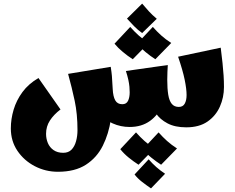

<svg xmlns="http://www.w3.org/2000/svg" viewBox="-20 -694 1300 1063"><path d="M301 257Q232 257 172.5 226Q113 195 76.5 141Q40 87 40 17Q40 -35 55.5 -87Q71 -139 104.5 -184.5Q138 -230 193 -262L315 -88Q278 -60 256.5 -27Q235 6 235 47Q235 74 245 98Q255 122 276.5 137Q298 152 330 152Q359 152 376 134.5Q393 117 401 88Q409 59 409 27Q409 -63 393.5 -136Q378 -209 357 -285L593 -324Q598 -292 599.5 -273.5Q601 -255 602 -233Q603 -225 603 -217Q603 -209 604 -201Q606 -116 594 -34.5Q582 47 549 113Q516 179 455.5 218Q395 257 301 257ZM698 9Q648 9 604.5 -10.5Q561 -30 534 -72Q507 -114 507 -183L604 -201Q606 -160 618 -138.5Q630 -117 657 -117Q680 -117 689 -136Q698 -155 698 -183Q698 -198 696.5 -214.5Q695 -231 690.5 -252Q686 -273 677 -301L909 -334Q908 -321 907 -296.5Q906 -272 906 -252Q906 -176 881.5 -117Q857 -58 810.5 -24.5Q764 9 698 9ZM1011 11Q949 11 907.5 -11Q866 -33 843.5 -66Q821 -99 814 -132L906 -252Q906 -203 911.5 -169.5Q917 -136 931 -119Q945 -102 970 -102Q993 -102 1003 -120.5Q1013 -139 1013 -168Q1013 -201 1002.5 -252.5Q992 -304 966 -380L1202 -430Q1208 -383 1212 -345Q1216 -307 1218 -275Q1220 -243 1220 -212Q1220 -155 1197.5 -104Q1175 -53 1129 -21Q1083 11 1011 11ZM767 -511Q743 -528 723 -548.5Q703 -569 683 -591L767 -674Q787 -650 805 -630.5Q823 -611 848 -590ZM715 -366Q687 -384 660.5 -406Q634 -428 614 -452L701 -545Q724 -519 748 -497.5Q772 -476 803 -456ZM840 -366Q812 -384 785.5 -406Q759 -428 739 -452L826 -545Q849 -519 873 -497.5Q897 -476 928 -456ZM816 349Q791 332 766.5 313Q742 294 725 272L803 188Q824 212 845.5 231Q867 250 894 268ZM747 218Q719 200 692.5 178.5Q666 157 646 132L733 39Q756 65 780 86.5Q804 108 835 128ZM872 218Q844 200 817.5 178.5Q791 157 771 132L858 39Q881 65 905 86.5Q929 108 960 128Z"/></svg>

Font: Marhey Light
Style: Regular
Weight: 300
Designer: Nur Syamsi & Bustanul Arifin
Foundry: Namelatype
Version: Version 1.000